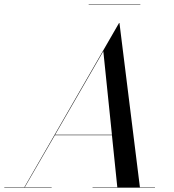

<svg xmlns="http://www.w3.org/2000/svg" viewBox="-65 -872 810 892"><path d="M347 -852H587V-850H347ZM-45 -2H48L488 -765H490L585 -2H655V0H365V-2H480L455 -244H190L50 -2H175V0H-45ZM415 -634 191 -246H455Z"/></svg>

Font: Bodoni* 96pt
Style: Italic
Weight: 400
Italic angle: -13°
Version: Version 2.3